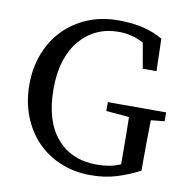

<svg xmlns="http://www.w3.org/2000/svg" viewBox="-79 -761 839 853"><g transform="rotate(10 341.0 -334.5)"><path d="M604 -88V-44Q552 -17 499.5 -1Q447 15 384 15Q309 15 246.5 -11.5Q184 -38 140 -84.5Q96 -131 71.5 -195Q47 -259 47 -335Q47 -410 71.5 -474Q96 -538 141 -584.5Q186 -631 248.5 -657.5Q311 -684 388 -684Q450 -684 498.5 -672.5Q547 -661 589 -637L593 -491H531L511 -605Q459 -634 397 -634Q345 -634 301 -614Q257 -594 224.5 -556Q192 -518 174 -462.5Q156 -407 156 -335Q156 -191 222 -113.5Q288 -36 403 -36Q433 -36 458.5 -40.5Q484 -45 510 -56V-88Q510 -133 509.5 -178.5Q509 -224 508 -269L404 -278V-318H667V-278L606 -272Q605 -227 604.5 -181Q604 -135 604 -88Z"/></g></svg>

Font: Source Serif Pro
Style: Regular
Weight: 400
Designer: Frank Grießhammer
Foundry: Adobe Systems Incorporated
Version: Version 2.000;PS 1.000;hotconv 16.6.51;makeotf.lib2.5.65220